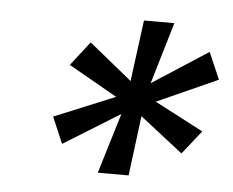

<svg xmlns="http://www.w3.org/2000/svg" viewBox="-36 -729 520 428"><g transform="rotate(5 224.0 -514.5)"><path d="M197 -341 238 -476 112 -398 87 -457 223 -513 114 -575 156 -629 252 -551 270 -688H338L297 -550L422 -631L448 -571L312 -510L421 -453L379 -400L283 -475L266 -341Z"/></g></svg>

Font: Saira SemiCondensed SemiBold
Style: Italic
Weight: 600
Width: 4
Italic angle: -12°
Designer: Hector Gatti with collaboration of the Omnibus-Type team
Foundry: Omnibus-Type
Version: Version 1.101